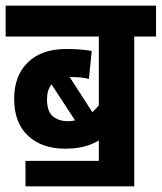

<svg xmlns="http://www.w3.org/2000/svg" viewBox="-20 -642 571 678"><path d="M70 -74H329V-146Q304 -131 275 -124Q246 -117 210 -117Q128 -117 79 -162.5Q30 -208 30 -293Q30 -375 78.5 -422Q127 -469 214 -469Q268 -469 304 -462L294 -363Q270 -370 233 -370Q229 -370 226 -370L306 -246Q318 -256 329 -270V-513H0V-622H531V-513H454V16H70ZM146 -292Q146 -248 167 -231Q188 -214 220 -214Q233 -214 245 -217L162 -344Q146 -324 146 -292Z"/></svg>

Font: Noto Sans Condensed
Style: Bold Italic
Weight: 700
Width: 3
Italic angle: -12°
Designer: Monotype Design Team
Foundry: Monotype Imaging Inc.
Version: Version 2.013; ttfautohint (v1.8.4.7-5d5b)